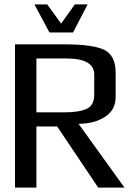

<svg xmlns="http://www.w3.org/2000/svg" viewBox="-20 -850 584 870"><path d="M504 -410Q504 -351 455 -320Q406 -289 336 -289L544 0H425L239 -277H145V0H48V-649H276Q397 -649 451 -625Q504 -599 504 -522ZM272 -341Q339 -341 373 -357Q407 -373 407 -422V-512Q407 -585 281 -585H145V-341ZM204 -703 136 -830H194L257 -743L319 -830H377L311 -703Z"/></svg>

Font: Gamestation Display
Style: Regular
Weight: 400
Designer: Jonas Hecksher
Foundry: Jonas Hecksher, Playtypeª, e-types AS
Version: Version 1.003